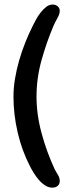

<svg xmlns="http://www.w3.org/2000/svg" viewBox="-20 -777 306 855"><path d="M246.1 -728.5Q246.1 -714.8 235.4 -695.8Q224.6 -676.8 218.8 -663.1Q187.5 -589.8 165 -509.3Q142.6 -428.7 142.6 -347.7Q142.6 -266.6 165.5 -182.6Q188.5 -98.6 222.7 -25.4Q229.5 -11.7 237.8 1.5Q246.1 14.6 246.1 29.3Q246.1 43 236.8 50.8Q227.5 58.6 213.9 58.6Q196.3 58.6 181.2 48.8Q166 39.1 153.3 24.4Q140.6 9.8 130.4 -6.8Q120.1 -23.4 113.3 -37.1Q77.1 -107.4 58.6 -187.5Q40 -267.6 40 -346.7Q40 -385.7 46.9 -426.8Q53.7 -467.8 65.4 -508.3Q77.1 -548.8 92.3 -586.9Q107.4 -625 125 -660.2Q130.9 -671.9 139.6 -688.5Q148.4 -705.1 160.2 -720.2Q171.9 -735.4 185.5 -746.1Q199.2 -756.8 214.8 -756.8Q227.5 -756.8 236.8 -749Q246.1 -741.2 246.1 -728.5Z"/></svg>

Font: Chewy
Style: Regular
Weight: 400
Designer: Squid
Foundry: Font Diner, Inc DBA Sideshow
Version: Version 1.000